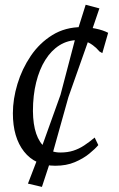

<svg xmlns="http://www.w3.org/2000/svg" viewBox="-20 -672 489 790"><path d="M207.5 10Q125 10 79 -48.2Q33 -106.5 33 -206Q33 -264.5 51.8 -326.5Q70.5 -388.5 106.5 -441.8Q142.5 -495 195.5 -527.8Q248.5 -560.5 317 -560.5Q343.5 -560.5 373.8 -554.2Q404 -548 425 -537L401 -453.5L389.5 -460Q377 -475 362.2 -485.8Q347.5 -496.5 332 -501.8Q316.5 -507 300.5 -507Q259 -507 225 -485.8Q191 -464.5 166.5 -425.5Q142 -386.5 128.8 -333Q115.5 -279.5 115.5 -215Q116 -160 129 -122Q142 -84 167.2 -64.2Q192.5 -44.5 228.5 -44.5Q258 -44.5 281.5 -52Q305 -59.5 326.2 -73.5Q347.5 -87.5 369.5 -106L384.5 -75Q371.5 -59.5 347 -39.5Q322.5 -19.5 287.8 -4.8Q253 10 207.5 10ZM152.5 97 95 83.5 137.5 -27 229 -282 295 -533.5 332.5 -652.5 389 -637.5 350.5 -524.5 261.5 -272.5 189.5 -15.5Z"/></svg>

Font: Merriweather 36pt Light
Style: Italic
Weight: 300
Italic angle: -7.8°
Version: Version 2.101